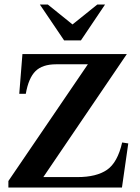

<svg xmlns="http://www.w3.org/2000/svg" viewBox="-20 -841 626 861"><path d="M555.2 -197.8 526.9 0H17.6V-29.3L374 -552.7H231.9Q169.9 -552.7 138.9 -521.7Q107.9 -490.7 95.7 -420.4H66.4L80.6 -598.6H548.8L174.3 -46.9H327.6Q412.6 -46.9 460 -79.6Q507.3 -112.3 527.8 -202.1ZM451.2 -820.8 342.8 -659.7H267.6L158.7 -820.8H194.3L305.2 -731.4L416.5 -820.8Z"/></svg>

Font: Scheherazade New SemiBold
Style: Regular
Weight: 600
Designer: SIL International
Foundry: SIL International
Version: Version 4.000